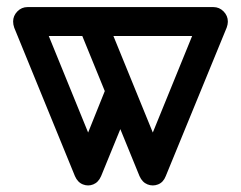

<svg xmlns="http://www.w3.org/2000/svg" viewBox="-20 -538 698 556"><path d="M384 -28 208.2 -458.5Q205 -467.2 205 -475.8Q205 -492.2 217.2 -504.8Q229.5 -517.2 247 -517.2Q259.8 -517.2 270 -509.9Q280.2 -502.5 285 -491.2L422.5 -154.2L559.8 -491.2Q569.2 -515 597.8 -515Q615.2 -515 627.5 -503.6Q639.8 -492.2 639.8 -475.8Q639.8 -467 636.5 -458.2L460 -28Q453 -10 437.8 -4Q422.5 2 407.2 -4Q392 -10 384 -28ZM197 -28 21.2 -457.8Q18 -466.8 18 -475.8Q18 -492.2 30.2 -504.9Q42.5 -517.5 59.8 -517.5Q72.5 -517.5 82.9 -510Q93.2 -502.5 97.8 -491.2L235.2 -154.2L290.5 -291.8Q295.2 -302.8 305.5 -309.9Q315.8 -317 328.5 -317L367.2 -258.8L272.8 -28Q265 -10 250.1 -4Q235.2 2 220 -4Q204.8 -10 197 -28ZM71 -433.8Q53.5 -433.8 35.9 -445.8Q18.2 -457.8 18.2 -475.8Q18.2 -492.2 30.4 -504.9Q42.5 -517.5 59.8 -517.5H597.8Q615.2 -517.5 627.5 -504.9Q639.8 -492.2 639.8 -475.8Q639.8 -458.2 622.1 -446Q604.5 -433.8 587 -433.8Z"/></svg>

Font: Libertine-Super Thin
Style: Regular
Weight: 100
Designer: Bastien Sozeau
Foundry: NBR — Bastien Sozeau
Version: Version 2.003;gftools[0.9.33]